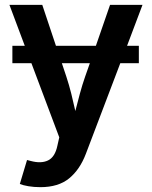

<svg xmlns="http://www.w3.org/2000/svg" viewBox="-20 -566 628 794"><path d="M554.2 -376.5V-304.7H477.5L335 70.3Q310.1 135.7 265.6 171.9Q221.2 208 147 208Q120.1 208 97.4 204.1Q74.7 200.2 62 194.8L91.8 95.7L106.9 99.6Q149.9 111.3 178.7 97.4Q207.5 83.5 217.3 36.6L225.1 2L109.9 -304.7H31.2V-376.5H82.5L19 -545.9H154.8L211.4 -376.5H376.5L435.1 -545.9H569.3L505.4 -376.5ZM351.6 -304.7H235.8L254.4 -249Q266.1 -213.4 274.9 -178Q283.7 -142.6 291.5 -106.9Q300.8 -143.1 310.3 -178.5Q319.8 -213.9 332 -249Z"/></svg>

Font: Inter-SemiBold
Style: Regular
Weight: 600
Designer: Rasmus Andersson
Foundry: rsms
Version: Version 4.000;git-a52131595